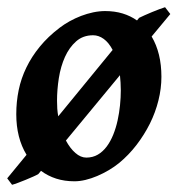

<svg xmlns="http://www.w3.org/2000/svg" viewBox="-27 -488 497 538"><path d="M132.8 -205.6Q132.8 -194.3 133.5 -183.3Q134.3 -172.4 136.2 -162.1L288.6 -348.1Q277.8 -368.7 263.7 -378.9Q249.5 -389.2 233.9 -389.2Q205.6 -389.2 186.3 -372.1Q167 -355 155 -328.4Q143.1 -301.8 137.9 -269.3Q132.8 -236.8 132.8 -205.6ZM311.5 -234.9Q311.5 -246.1 310.8 -256.8Q310.1 -267.6 309.1 -277.3L157.7 -94.2Q169.4 -72.3 184.3 -59.3Q199.2 -46.4 214.8 -46.4Q232.9 -46.4 247.1 -54.7Q261.2 -63 272 -77.4Q282.7 -91.8 290.3 -110.6Q297.9 -129.4 302.5 -150.4Q307.1 -171.4 309.3 -193.1Q311.5 -214.8 311.5 -234.9ZM425.3 -272.9Q425.3 -240.2 417 -206.8Q408.7 -173.3 393.1 -141.8Q377.4 -110.4 355.5 -81.8Q333.5 -53.2 306.2 -30.8Q293.5 -20.5 277.8 -11.2Q262.2 -2 245.6 5.1Q229 12.2 212.6 16.1Q196.3 20 181.6 20Q153.8 20 130.4 12.5Q106.9 4.9 87.9 -9.3L80.6 -0.5Q76.2 2.4 66.2 6.8Q56.2 11.2 44.9 15.9Q33.7 20.5 23.2 24.4Q12.7 28.3 6.8 29.8L-6.8 11.7L47.4 -54.2Q18.6 -101.6 18.6 -168Q18.6 -203.1 25.4 -235.8Q32.2 -268.6 46.9 -298.8Q61.5 -329.1 84.5 -357.2Q107.4 -385.3 140.1 -410.2Q152.8 -419.9 168.2 -428.5Q183.6 -437 200.2 -443.4Q216.8 -449.7 234.1 -453.4Q251.5 -457 267.6 -457Q294.4 -457 316.7 -450.2Q338.9 -443.4 356.9 -430.7L362.8 -438Q368.7 -440.9 378.4 -445.3Q388.2 -449.7 398.9 -454.1Q409.7 -458.5 419.4 -462.2Q429.2 -465.8 435.5 -467.8L450.2 -448.7L397.9 -385.7Q425.3 -339.4 425.3 -272.9Z"/></svg>

Font: Gentium Basic
Style: Bold Italic
Weight: 700
Italic angle: -8°
Designer: J. Victor Gaultney and Annie Olsen
Foundry: SIL International
Version: Version 1.102; 2013; Maintenance release